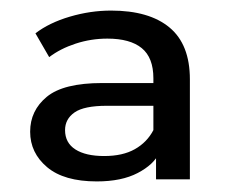

<svg xmlns="http://www.w3.org/2000/svg" viewBox="-20 -767 444 363"><path d="M275 -428V-494L270 -506V-619Q270 -658 248 -676Q226 -694 183 -694Q152 -694 123 -684.5Q94 -675 73 -659L47 -704Q73 -724 112 -735.5Q151 -747 190 -747Q262 -747 300.5 -715Q339 -683 339 -617V-428ZM163 -424Q101 -424 69 -451Q37 -478 37 -518Q37 -558 68.5 -584Q100 -610 173 -610H281V-567H182Q139 -567 121 -554.5Q103 -542 103 -521Q103 -497 122.5 -484.5Q142 -472 177 -472Q212 -472 235 -485Q258 -498 270 -521L281 -478Q271 -456 240.5 -440Q210 -424 163 -424Z"/></svg>

Font: Montserrat Thin Medium
Style: Regular
Weight: 500
Version: Version 9.000